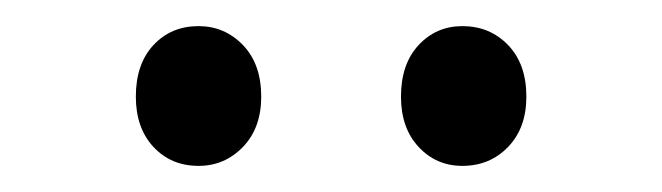

<svg xmlns="http://www.w3.org/2000/svg" viewBox="-20 -807 507 147"><path d="M132 -680Q111 -680 97.5 -694.5Q84 -709 84 -733Q84 -758 97.5 -772.5Q111 -787 132 -787Q152 -787 166 -772.5Q180 -758 180 -733Q180 -709 166 -694.5Q152 -680 132 -680ZM334 -680Q314 -680 300.5 -694.5Q287 -709 287 -733Q287 -758 300.5 -772.5Q314 -787 334 -787Q355 -787 369 -772.5Q383 -758 383 -733Q383 -709 369 -694.5Q355 -680 334 -680Z"/></svg>

Font: Yaldevi ExtraLight
Style: Regular
Weight: 400
Version: Version 1.100